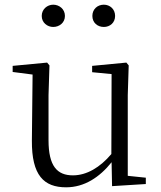

<svg xmlns="http://www.w3.org/2000/svg" viewBox="-20 -785 688 819"><path d="M207 -670C233 -670 257 -688 257 -717C257 -746 233 -765 207 -765C182 -765 158 -746 158 -717C158 -688 182 -670 207 -670ZM423 -670C449 -670 471 -688 471 -717C471 -746 449 -765 423 -765C396 -765 374 -746 374 -717C374 -688 396 -670 423 -670ZM458 9 602 0V-27L525 -35V-379L529 -506L519 -518L373 -504V-477L456 -469L455 -128C407 -71 350 -37 291 -37C224 -37 187 -76 187 -187V-379L191 -506L181 -518L34 -504V-478L119 -467L116 -185C115 -37 167 14 262 14C340 14 405 -29 456 -93Z"/></svg>

Font: Noto Serif HK Light
Style: Regular
Weight: 300
Designer: Ryoko NISHIZUKA 西塚涼子 (kana & ideographs); Frank Grießhammer (Latin, Greek & Cyrillic); Wenlong ZHANG 张文龙 (bopomofo); San
Foundry: Adobe
Version: Version 2.001;hotconv 1.1.0;makeotfexe 2.6.0